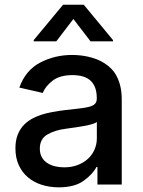

<svg xmlns="http://www.w3.org/2000/svg" viewBox="-20 -787 609 819"><path d="M45.8 -154.1Q45.8 -185.4 54.2 -208.6Q62.5 -231.9 77.2 -248.9Q92 -266 111.9 -277.7Q131.7 -289.4 155 -297.1Q178.3 -304.7 203.8 -309.3Q229.4 -313.9 255 -317.1Q291.9 -321.4 318 -324.2Q344.1 -327.1 360.6 -331.5Q377.1 -335.9 384.9 -343.9Q392.8 -351.9 392.8 -366.5V-369Q392.8 -416.9 367.4 -441.8Q342 -466.6 289.1 -466.6Q235.4 -466.6 204.9 -443.2Q174 -419.7 162.3 -390.6L62.5 -413.4Q89.1 -487.6 151.6 -520.2Q213.8 -552.6 287.6 -552.6Q303.6 -552.6 321.4 -550.8Q339.1 -549 357.1 -544.9Q375 -540.8 392.6 -534.1Q410.2 -527.3 426.1 -517Q442.5 -506.7 456 -492.5Q469.5 -478.3 479 -459.3Q488.6 -440.3 494 -416.2Q499.3 -392 499.3 -362.2V0H395.6V-74.6H391.3Q376.1 -44.4 337 -16Q298.3 12.1 230.1 12.1Q191.4 12.1 157.7 1.2Q123.9 -9.6 99.1 -30.7Q74.2 -51.8 60 -82.9Q45.8 -114 45.8 -154.1ZM253.2 -73.2Q286.6 -73.2 312.5 -83.5Q338.4 -93.8 356.4 -110.8Q374.3 -127.8 383.7 -150.2Q393.1 -172.6 393.1 -196.7V-267Q389.6 -263.5 380.3 -260.1Q371.1 -256.7 358.8 -253.9Q346.6 -251.1 332.6 -248.6Q318.5 -246.1 305.2 -244.1Q291.9 -242.2 280.4 -240.6Q268.8 -239 261.7 -237.9Q216.3 -232.6 182.9 -213.8Q149.9 -195.3 149.9 -152.7Q149.9 -131 158.7 -115.8Q167.6 -100.5 182.4 -91.1Q197.1 -81.7 215.6 -77.4Q234 -73.2 253.2 -73.2ZM248.9 -766.7H337.4L462 -616.1V-610.8H366.1L293 -706L220.2 -610.8H123.9V-616.1Z"/></svg>

Font: Inter P Medium
Style: Regular
Weight: 500
Designer: Rasmus Andersson
Foundry: rsms
Version: Version 3.018;git-588b23468